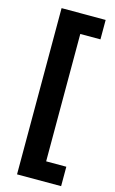

<svg xmlns="http://www.w3.org/2000/svg" viewBox="-134 -778 594 993"><g transform="rotate(15 163.0 -281.0)"><path d="M302 164H66V-726H302V-622H194V60H302Z"/></g></svg>

Font: Noto Sans Lao
Style: Bold
Weight: 700
Designer: Monotype Design Team
Foundry: Monotype Imaging Inc.
Version: Version 2.003